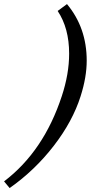

<svg xmlns="http://www.w3.org/2000/svg" viewBox="-111 -764 451 955"><path d="M-63 171.4 -90.8 138.2Q106.4 -11.7 196.3 -285.6Q232.9 -396.5 232.9 -497.1Q232.9 -624 175.8 -709.5L222.2 -743.7Q320.3 -626 320.3 -462.4Q320.3 -380.4 290 -285.6Q250.5 -160.6 156.7 -39.1Q63 82.5 -63 171.4Z"/></svg>

Font: Elstob 8pt Medium
Style: Italic
Weight: 500
Italic angle: -20°
Designer: Peter S. Baker
Version: Version 1.015